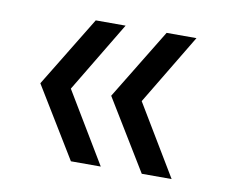

<svg xmlns="http://www.w3.org/2000/svg" viewBox="-50 -507 564 475"><g transform="rotate(10 231.5 -269.0)"><path d="M333 -92 225 -269 333 -446H408L283 -238V-300L408 -92ZM155 -92 47 -269 155 -446H230L105 -238V-300L230 -92Z"/></g></svg>

Font: SUSE Thin
Style: Regular
Weight: 400
Version: Version 1.000